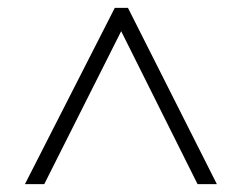

<svg xmlns="http://www.w3.org/2000/svg" viewBox="-20 -739 611 485"><path d="M91.8 -273.9 286.1 -660.2 479 -273.9H527.8L303.2 -719.2H270L43 -273.9Z"/></svg>

Font: Open Sans 300
Style: Regular
Weight: 300
Foundry: Ascender Corporation
Version: Version 1.100;PS 001.100;hotconv 1.0.88;makeotf.lib2.5.64775